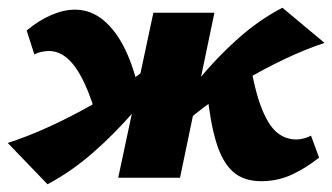

<svg xmlns="http://www.w3.org/2000/svg" viewBox="-41 -460 860 497"><path d="M82 17 -21 -90Q29 -106 83 -130.5Q137 -155 190.5 -185Q244 -215 292.5 -248.5Q341 -282 379 -316L401 -294Q358 -232 307 -173Q256 -114 200 -65Q144 -16 82 17ZM214 -139Q197 -204 177 -246Q157 -288 134.5 -308Q112 -328 85 -328Q78 -328 67.5 -326Q57 -324 48 -319L28 -381Q59 -407 91.5 -421Q124 -435 153 -435Q194 -435 227 -407.5Q260 -380 283.5 -331Q307 -282 320 -217ZM265 0 356 -427H514L425 0ZM404 -111 381 -133Q424 -194 472 -252.5Q520 -311 575 -360Q630 -409 690 -440L799 -349Q748 -332 693.5 -306Q639 -280 586 -248.5Q533 -217 486.5 -182Q440 -147 404 -111ZM635 9Q589 9 561.5 -16Q534 -41 518.5 -92.5Q503 -144 495 -223L605 -307Q618 -226 636 -180.5Q654 -135 676 -117Q698 -99 726 -99Q731 -99 737.5 -100Q744 -101 751.5 -103.5Q759 -106 764 -109L785 -52Q751 -25 714.5 -8Q678 9 635 9Z"/></svg>

Font: Ysabeau Black
Style: Italic
Weight: 900
Italic angle: -12°
Version: Version 2.000;gftools[0.9.27.dev2+g8671c4b]